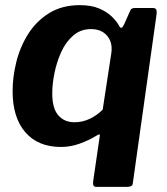

<svg xmlns="http://www.w3.org/2000/svg" viewBox="-20 -561 649 746"><path d="M353 165Q339 165 342 143L367 -28Q369 -37 367 -38.5Q365 -40 355 -34Q324 -15 288.5 -2.5Q253 10 217 10Q128 10 78.5 -47Q29 -104 29 -207Q29 -262 43.5 -320.5Q58 -379 89.5 -429Q121 -479 171 -510Q221 -541 290 -541Q334 -541 364 -528.5Q394 -516 414 -497Q434 -478 445 -457Q448 -452 452.5 -453.5Q457 -455 463 -468L483 -513Q487 -524 491.5 -527Q496 -530 505 -530H573Q583 -530 586.5 -525Q590 -520 588 -503L496 151Q495 160 488.5 162.5Q482 165 475 165H353ZM269 -86Q301 -86 329 -99.5Q357 -113 379 -135L412 -351Q417 -380 408.5 -401.5Q400 -423 381 -435.5Q362 -448 334 -448Q293 -448 264 -422.5Q235 -397 217.5 -358Q200 -319 191.5 -276.5Q183 -234 183 -198Q183 -140 206.5 -113Q230 -86 269 -86Z"/></svg>

Font: Libre Franklin
Style: Bold Italic
Weight: 700
Italic angle: -8°
Designer: Pablo Impallari, Rodrigo Fuenzalida, Nhung Nguyen
Foundry: Impallari Type
Version: Version 3.000